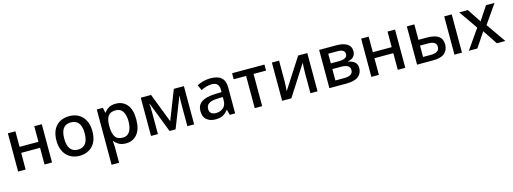

<svg xmlns="http://www.w3.org/2000/svg" viewBox="-8 -1461 6981 2614"><g transform="rotate(-15 3482.5 -154.5)"><path d="M83 -539.1V0H189V-234.9H455.1V0H561V-539.1H455.1V-319.8H189V-539.1Z M1202.1 -270C1202.1 -449.2 1096.7 -548.8 950.2 -548.8C871.6 -548.8 809.6 -524.9 764.2 -476.6C718.8 -428.2 695.8 -359.4 695.8 -270C695.8 -92.3 802.2 9.8 947.3 9.8C1024.9 9.8 1086.9 -14.6 1133.3 -63.5C1179.2 -111.8 1202.1 -180.7 1202.1 -270ZM805.2 -270C805.2 -392.6 848.1 -460.9 948.2 -460.9C1047.9 -460.9 1093.3 -392.6 1093.3 -270C1093.3 -148.9 1048.8 -77.1 949.2 -77.1C849.1 -77.1 805.2 -148.9 805.2 -270Z M1605 -548.8C1563 -548.8 1529.3 -541 1503.4 -524.9C1477.5 -508.8 1457 -489.7 1441.9 -466.8H1437L1421.9 -539.1H1335.9V240.2H1441.9V20C1441.9 -5.4 1439 -42 1435.1 -65.9H1441.9C1457 -45.4 1477.5 -27.8 1503.4 -12.7C1529.3 2.4 1562.5 9.8 1604 9.8C1668.9 9.8 1721.2 -14.2 1761.2 -61.5C1800.8 -108.9 1820.8 -178.7 1820.8 -270C1820.8 -362.8 1801.3 -432.6 1761.7 -479C1722.2 -525.4 1669.9 -548.8 1605 -548.8ZM1580.1 -461.9C1625.5 -461.9 1658.7 -444.8 1680.2 -411.1C1701.2 -377 1711.9 -330.6 1711.9 -272C1711.9 -213.9 1701.2 -167 1680.2 -131.3C1658.7 -95.2 1626 -77.1 1582 -77.1C1528.8 -77.1 1492.2 -94.2 1472.2 -127.9C1452.1 -161.6 1441.9 -209 1441.9 -271V-287.1C1442.4 -345.7 1453.1 -389.6 1474.1 -418.5C1494.6 -447.3 1529.8 -461.9 1580.1 -461.9Z M2421.9 -539.1 2260.3 -126 2101.1 -539.1H1956.1V0H2053.2V-316.9C2053.2 -356.9 2051.3 -393.6 2047.9 -426.8H2052.2L2217.3 0H2302.2L2470.2 -426.8H2473.1C2469.2 -392.1 2468.3 -356.4 2468.3 -319.8V0H2564V-539.1Z M2939.9 -548.8C2867.7 -548.8 2799.8 -528.8 2749 -502L2782.7 -424.8C2829.6 -447.8 2880.4 -465.8 2935.1 -465.8C3000 -465.8 3038.1 -436.5 3038.1 -357.9V-328.1L2945.8 -325.2C2773.9 -319.3 2692.9 -262.2 2692.9 -152.8C2692.9 -96.7 2709 -55.7 2741.2 -29.8C2772.9 -3.4 2813.5 9.8 2861.8 9.8C2907.2 9.8 2942.9 2.9 2968.8 -10.7C2994.1 -23.9 3018.6 -45.4 3042 -75.2H3045.9L3066.9 0H3142.1V-365.2C3142.1 -491.7 3074.7 -548.8 2939.9 -548.8ZM3037.1 -258.8V-211.9C3037.1 -165.5 3023.4 -130.4 2995.6 -106.9C2967.8 -83.5 2933.6 -71.8 2892.1 -71.8C2838.9 -71.8 2801.8 -95.7 2801.8 -151.9C2801.8 -184.1 2813.5 -209 2837.4 -226.6C2861.3 -244.1 2903.8 -254.4 2964.8 -256.8Z M3699.2 -539.1H3243.2V-454.1H3418V0H3522.9V-454.1H3699.2Z M3905.3 -539.1H3804.2V0H3934.1L4209 -429.2C4207 -402.3 4203.1 -323.2 4203.1 -287.1V0H4303.2V-539.1H4174.3L3897 -108.9C3901.4 -133.3 3905.3 -215.3 3905.3 -245.1Z M4917 -401.9C4917 -504.4 4827.1 -539.1 4709 -539.1H4470.2V0H4709C4789.1 0 4846.7 -15.1 4881.8 -44.9C4916.5 -74.7 4934.1 -112.8 4934.1 -159.2C4934.1 -196.8 4921.9 -225.6 4897.9 -245.6C4873.5 -265.1 4843.8 -277.3 4809.1 -282.2V-286.1C4875 -297.9 4917 -336.9 4917 -401.9ZM4809.1 -390.1C4809.1 -343.8 4768.6 -320.8 4687 -320.8H4576.2V-457H4703.1C4776.9 -457 4809.1 -435.1 4809.1 -390.1ZM4824.2 -161.1C4824.2 -102.5 4777.8 -80.1 4699.2 -80.1H4576.2V-240.2H4697.3C4779.8 -240.2 4824.2 -217.3 4824.2 -161.1Z M5062 -539.1V0H5168V-234.9H5434.1V0H5540V-539.1H5434.1V-319.8H5168V-539.1Z M5930.2 0C6006.8 0 6062 -15.1 6096.2 -45.4C6129.9 -75.7 6147 -116.2 6147 -167C6147 -270 6079.1 -321.8 5931.2 -321.8H5812V-539.1H5706.1V0ZM6338.9 0V-539.1H6232.9V0ZM5812 -80.1V-240.2H5921.9C5999.5 -240.2 6042 -220.2 6042 -163.1C6042 -132.3 6030.8 -110.8 6008.8 -98.6C5986.3 -86.4 5957.5 -80.1 5921.9 -80.1Z M6436 0H6555.7L6693.8 -206.1L6831.1 0H6950.7L6758.8 -274.9L6941.9 -539.1H6821.8L6693.8 -345.2L6565.9 -539.1H6444.8L6627.9 -274.9Z"/></g></svg>

Font: Noto Reveo Sans
Style: Regular
Weight: 500
Designer: Monotype Design Team
Foundry: Monotype Imaging Inc.
Version: Version 2.007